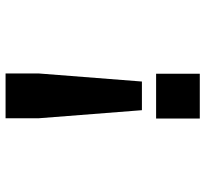

<svg xmlns="http://www.w3.org/2000/svg" viewBox="-44 -694 738 690"><g transform="rotate(-90 325.0 -349.0)"><path d="M274 -208 245 -579V-698H406V-579L377 -208ZM244 0V-157H405V0Z"/></g></svg>

Font: Azeret Mono Thin SemiBold
Style: Regular
Weight: 600
Version: Version 1.002